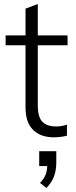

<svg xmlns="http://www.w3.org/2000/svg" viewBox="-20 -677 377 955"><path d="M168 -452V-154Q168 -94 191 -71Q214 -48 259 -48Q287 -48 313 -57V-2Q281 6 248 6Q182 6 144.5 -31Q107 -68 107 -142V-452H8V-501H107V-634L168 -657V-501H316V-452ZM260 75V131Q260 169 249 199.5Q238 230 211 258L179 233Q199 212 206.5 192.5Q214 173 215 149H175V75Z"/></svg>

Font: Muli Light
Style: Regular
Weight: 300
Designer: Vernon Adams
Foundry: Vernon Adams
Version: Version 2.100